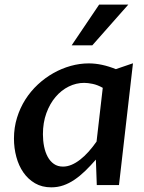

<svg xmlns="http://www.w3.org/2000/svg" viewBox="-20 -802 625 832"><path d="M425.3 -421.4Q402.8 -434.1 381.6 -438.5Q360.4 -442.9 344.7 -442.9Q310.1 -442.9 277.8 -427Q245.6 -411.1 220.7 -381.8Q195.8 -352.5 180.9 -311.5Q166 -270.5 166 -220.2Q166 -192.4 171.1 -167Q176.3 -141.6 186.8 -122.3Q197.3 -103 213.6 -91.6Q230 -80.1 252.9 -80.1Q271.5 -80.1 290 -87.9Q308.6 -95.7 327.1 -110.1Q345.7 -124.5 363.5 -144.3Q381.3 -164.1 398.4 -188.5ZM495.6 0H399.4L395.5 -110.4Q371.6 -83 348.9 -61Q326.2 -39.1 302.7 -23.2Q279.3 -7.3 254.6 1.2Q230 9.8 202.1 9.8Q162.1 9.8 131.8 -7.8Q101.6 -25.4 81.3 -54.7Q61 -84 50.8 -122.1Q40.5 -160.2 40.5 -201.7Q40.5 -249 53.7 -291.7Q66.9 -334.5 89.8 -370.6Q112.8 -406.7 144 -435.8Q175.3 -464.8 211.2 -485.1Q247.1 -505.4 286.4 -516.4Q325.7 -527.3 364.7 -527.3Q420.4 -527.3 481.9 -502.4L556.2 -527.8ZM290.5 -605.5 409.7 -782.2H536.1L379.9 -605.5Z"/></svg>

Font: Proza Libre
Style: Medium Italic
Weight: 500
Designer: Jasper de Waard
Foundry: Jasper de Waard
Version: Version 1.000; ttfautohint (v1.4.1.8-43bc)